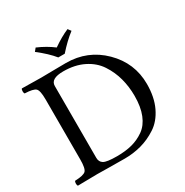

<svg xmlns="http://www.w3.org/2000/svg" viewBox="-184 -960 1069 1110"><g transform="rotate(-30 350.5 -405.0)"><path d="M291 -696.8Q254.9 -741.7 189.9 -792L206.1 -812Q266.1 -786.1 312 -751Q369.1 -791 418.9 -812L434.1 -792Q384.3 -753.9 334 -696.8ZM190.9 -84Q190.9 -57.1 211.4 -44.7Q231.9 -32.2 299.8 -32.2Q356.9 -32.2 400.9 -43.7Q444.8 -55.2 482.9 -82Q521 -108.9 541.5 -159.9Q562 -210.9 562 -284.2Q562 -345.2 547.1 -401.1Q532.2 -457 500 -506.1Q467.8 -555.2 409.9 -584Q352.1 -612.8 274.9 -612.8Q190.9 -612.8 190.9 -564ZM147.9 -645Q164.1 -645 218.5 -646Q272.9 -647 313 -647Q457 -647 557.6 -547.6Q658.2 -448.2 658.2 -308.1Q658.2 -220.2 627.7 -156.5Q597.2 -92.8 546.6 -59.8Q496.1 -26.9 442.6 -12.5Q389.2 2 331.1 2Q271 2 215.1 1Q159.2 0 148.9 0Q97.2 0 19 2Q14.2 -2 14.2 -13.9Q14.2 -25.9 19 -30.8Q75.2 -32.7 90.6 -47.4Q106 -62 106 -122.1V-522.9Q106 -583 90.6 -597.4Q75.2 -611.8 19 -613.8Q14.2 -617.7 14.2 -629.9Q14.2 -642.1 19 -647Q99.1 -645 147.9 -645Z"/></g></svg>

Font: Linux Libertine O
Style: Regular
Weight: 400
Designer: Philipp H. Poll
Foundry: Philipp H. Poll
Version: Version 5.3.0